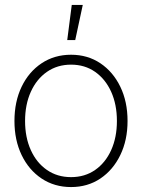

<svg xmlns="http://www.w3.org/2000/svg" viewBox="-20 -755 581 785"><path d="M270.5 9.8Q202.6 9.8 150.1 -25.1Q97.7 -60.1 68.4 -121.1Q39.1 -182.1 39.1 -260.3Q39.1 -339.4 68.4 -400.4Q97.7 -461.4 150.1 -496.3Q202.6 -531.2 270.5 -531.2Q338.4 -531.2 390.4 -496.3Q442.4 -461.4 471.9 -400.4Q501.5 -339.4 501.5 -260.3Q501.5 -182.1 471.9 -121.1Q442.4 -60.1 390.4 -25.1Q338.4 9.8 270.5 9.8ZM270.5 -30.8Q326.7 -30.8 368.9 -60.1Q411.1 -89.4 434.6 -141.4Q458 -193.4 458 -260.3Q458 -327.6 434.6 -379.6Q411.1 -431.6 368.9 -461.2Q326.7 -490.7 270.5 -490.7Q214.4 -490.7 171.9 -461.2Q129.4 -431.6 106 -379.6Q82.5 -327.6 82.5 -260.3Q82.5 -193.4 106 -141.4Q129.4 -89.4 171.9 -60.1Q214.4 -30.8 270.5 -30.8ZM254.9 -591.3 273.4 -734.9H318.4L287.6 -591.3Z"/></svg>

Font: Inter 28pt ExtraLight
Style: Regular
Weight: 250
Designer: Rasmus Andersson
Foundry: rsms
Version: Version 4.001;git-66647c0bb